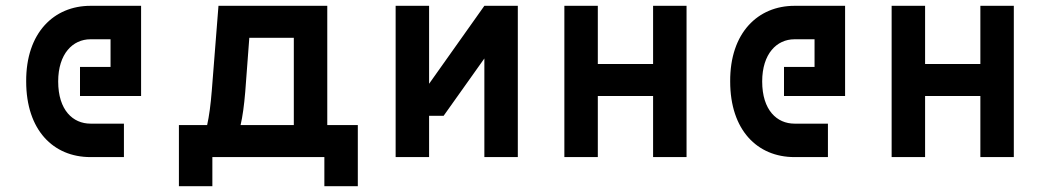

<svg xmlns="http://www.w3.org/2000/svg" viewBox="-20 -540 3585 660"><path d="M70 -260C70 -93 163 0 291 0H406V-115H291C231 -115 180 -161 180 -260C180 -355 230 -405 291 -405H360V-310H255V-210H465V-520H291C166 -520 69 -428 70 -260Z M1210 -110H1105V-520H731L708 -228C704 -179 699 -141 692 -110H595V100H710V0H1095V100H1210ZM807 -110C814 -140 819 -177 823 -224L837 -410H990V-110Z M1505 -142 1645 -339V0H1760V-520H1645L1455 -252V-520H1340V0H1455V-142Z M1920 0H2035V-210H2225V0H2340V-520H2225V-320H2035V-520H1920Z M2490 -260C2490 -93 2583 0 2711 0H2826V-115H2711C2651 -115 2600 -161 2600 -260C2600 -355 2650 -405 2711 -405H2780V-310H2675V-210H2885V-520H2711C2586 -520 2489 -428 2490 -260Z M3045 0H3160V-210H3350V0H3465V-520H3350V-320H3160V-520H3045Z"/></svg>

Font: Grotesk 03
Style: Bold
Weight: 500
Designer: Frank Adebiaye, contributions by Jérémy Landes, Ariel Martín Pérez
Foundry: Velvetyne Type Foundry
Version: Version 3.000;Glyphs 3.1.2 (3150)